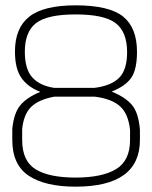

<svg xmlns="http://www.w3.org/2000/svg" viewBox="-20 -690 570 719"><path d="M263 -670Q389 -670 441 -628Q493 -586 493 -496Q493 -429 471 -398Q449 -367 398 -347Q450 -326 474.5 -296.5Q499 -267 504 -204V-166Q504 9 263 9Q149 9 87.5 -32Q26 -73 26 -166V-207Q32 -268 57 -297Q82 -326 131 -346Q84 -364 60 -398.5Q36 -433 36 -497Q36 -585 89.5 -627.5Q143 -670 263 -670ZM467 -166V-203Q461 -263 430 -291.5Q399 -320 335 -328H183Q125 -317 97 -290Q69 -263 63 -207V-166Q63 -87 113.5 -56Q164 -25 263 -25Q362 -25 414.5 -56.5Q467 -88 467 -166ZM263 -636Q157 -636 115 -603.5Q73 -571 73 -496Q73 -431 101 -400Q129 -369 183 -361H334Q397 -369 426.5 -399Q456 -429 456 -495Q456 -570 413.5 -603Q371 -636 263 -636Z"/></svg>

Font: TypoPRO Titillium Title
Style: Regular
Weight: 250
Designer: Campivisivi
Foundry: Accademia di Belle Arti di Urbino and students of MA course of Visual design
Version: 1.000